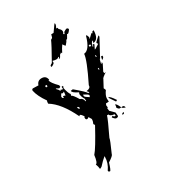

<svg xmlns="http://www.w3.org/2000/svg" viewBox="-205 -929 916 1040"><g transform="rotate(-30 253.5 -409.5)"><path d="M168.9 12.7Q159.2 12.7 159.2 3.9Q183.6 -30.3 183.6 -67.4V-73.2Q163.1 -56.6 141.6 -32.2Q137.7 -29.3 134.3 -27.8Q130.9 -26.4 127.9 -25.4Q127 -40 120.1 -57.6Q132.8 -58.6 138.7 -106.4Q162.1 -131.8 223.6 -245.1L217.8 -253.9Q224.6 -267.6 224.6 -279.3V-282.2L213.9 -299.8L205.1 -293.9H203.1Q195.3 -293.9 194.3 -302.7V-308.6Q194.3 -311.5 198.2 -312.5Q187.5 -332 177.7 -334Q177.7 -329.1 173.8 -328.1Q123 -434.6 61.5 -471.7V-475.6Q61.5 -484.4 64.5 -490.2Q31.2 -537.1 23.4 -575.2Q24.4 -585 32.2 -585L65.4 -584Q73.2 -609.4 98.6 -609.4Q127 -609.4 130.9 -581.1L126 -580.1Q127.9 -563.5 163.1 -528.3L164.1 -518.6L155.3 -513.7L140.6 -521.5L136.7 -520.5Q151.4 -506.8 152.3 -499Q156.2 -499 156.2 -502V-503.9L166 -500L170.9 -501L169.9 -514.6L178.7 -515.6V-508.8Q178.7 -505.9 174.8 -505.9Q183.6 -465.8 193.4 -456.1L190.4 -446.3Q199.2 -446.3 221.7 -408.2Q241.2 -402.3 243.2 -381.8H247.1L246.1 -396.5Q235.4 -412.1 233.4 -432.6L237.3 -441.4Q202.1 -458 202.1 -470.7L215.8 -472.7Q276.4 -421.9 277.3 -413.1L286.1 -414.1Q276.4 -424.8 275.4 -426.8Q301.8 -429.7 301.8 -446.3V-448.2Q363.3 -572.3 365.2 -608.4Q401.4 -611.3 422.9 -688.5H427.7Q427.7 -686.5 434.6 -670.9Q429.7 -669.9 429.7 -666H434.6L456.1 -686.5Q456.1 -682.6 459 -682.6H460.9Q461.9 -692.4 469.7 -692.4L473.6 -693.4Q472.7 -636.7 437.5 -633.8Q441.4 -643.6 441.4 -648.4Q431.6 -645.5 424.8 -623V-618.2L429.7 -619.1L428.7 -627.9L438.5 -628.9V-624L426.8 -599.6L431.6 -600.6L458 -617.2L452.1 -626Q452.1 -629.9 482.4 -656.2L483.4 -647.5L427.7 -543.9Q422.9 -543.9 417 -514.6L420.9 -515.6Q420.9 -520.5 425.8 -520.5V-511.7L406.2 -472.7L407.2 -462.9L417 -463.9Q386.7 -444.3 386.7 -437.5L363.3 -393.6Q367.2 -386.7 369.1 -379.9Q350.6 -354.5 350.6 -335.9L351.6 -317.4L333 -316.4L329.1 -306.6L331.1 -292H326.2L328.1 -273.4L353.5 -248L355.5 -227.5Q355.5 -218.8 341.8 -218.8Q334 -218.8 322.3 -235.4L331.1 -241.2Q333 -232.4 340.8 -232.4L345.7 -233.4L344.7 -242.2Q316.4 -246.1 315.4 -257.8H305.7Q299.8 -236.3 255.9 -145.5Q255.9 -135.7 222.7 -62.5Q222.7 -53.7 187.5 -31.2Q174.8 11.7 168.9 12.7ZM410.2 -626 419.9 -627 418.9 -636.7 409.2 -635.7ZM95.7 -553.7 105.5 -554.7 104.5 -564.5 94.7 -563.5ZM417 -561.5 416 -571.3 411.1 -570.3 412.1 -561.5ZM433.6 -530.3V-535.2Q436.5 -543 436.5 -547.9V-549.8L445.3 -550.8L446.3 -544.9Q446.3 -538.1 433.6 -530.3ZM151.4 -457 150.4 -465.8 155.3 -466.8 165 -462.9 168 -486.3 159.2 -481.4 149.4 -484.4Q149.4 -482.4 141.6 -469.7Q141.6 -457 150.4 -457ZM395.5 -494.1 394.5 -503.9 389.6 -502.9 390.6 -494.1ZM274.4 -389.6 278.3 -399.4Q278.3 -406.2 249 -419.9V-410.2Q250 -404.3 274.4 -389.6ZM197.3 -363.3 198.2 -366.2Q196.3 -377 187.5 -377V-372.1Q190.4 -363.3 197.3 -363.3ZM385.7 -297.9 359.4 -336.9 363.3 -337.9Q372.1 -336.9 394.5 -302.7ZM384.8 -255.9Q377.9 -255.9 370.1 -268.6Q373 -274.4 373 -283.2V-287.1Q380.9 -287.1 394.5 -256.8ZM415 -244.1Q395.5 -250 394.5 -256.8L404.3 -257.8Q413.1 -256.8 415 -244.1ZM379.9 -217.8Q380.9 -227.5 388.7 -227.5L392.6 -228.5V-226.6Q392.6 -218.8 384.8 -218.8ZM176.8 -634.8 174.8 -642.6Q180.7 -649.4 188.5 -652.3Q239.3 -742.2 248 -763.7Q256.8 -767.6 258.8 -771.5L263.7 -789.1H278.3L308.6 -832L311.5 -826.2Q311.5 -819.3 302.7 -802.7H310.5L312.5 -793.9Q326.2 -783.2 326.2 -771.5Q326.2 -764.6 320.3 -757.8L326.2 -753.9Q329.1 -755.9 331.1 -764.6Q342.8 -772.5 349.6 -774.4Q354.5 -774.4 357.4 -771.5Q360.4 -768.6 360.4 -765.6Q360.4 -762.7 353.5 -754.9Q346.7 -747.1 343.8 -746.1Q340.8 -746.1 338.9 -748L326.2 -725.6L317.4 -720.7L318.4 -719.7Q318.4 -716.8 300.8 -696.3Q297.9 -697.3 288.1 -711.9Q275.4 -694.3 265.6 -673.8L262.7 -670.9L259.8 -677.7Q257.8 -673.8 250 -669.9Q243.2 -656.2 238.3 -651.4L233.4 -655.3L239.3 -661.1L235.4 -664.1Q231.4 -657.2 218.8 -657.2Q210 -657.2 198.2 -661.1Q196.3 -657.2 196.3 -654.3L198.2 -649.4Q192.4 -640.6 176.8 -634.8Z"/></g></svg>

Font: Blackcraft
Style: Regular
Weight: 400
Designer: GGBotNet
Foundry: GGBotNet
Version: 1.00